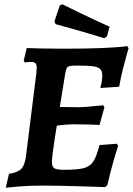

<svg xmlns="http://www.w3.org/2000/svg" viewBox="-20 -869 622 899"><path d="M280 -74Q344 -74 373 -82Q402 -90 417 -113Q432 -136 446 -190L527 -196L533 -187Q528 -172 512 -117Q496 -62 483 -3L473 7Q443 6 345.5 3Q248 0 174 0Q121 0 71 4Q21 8 7 10L22 -55Q63 -61 80 -79Q97 -97 102 -141L150 -525L152 -550Q152 -567 146 -573Q140 -579 125 -579Q116 -579 107.5 -578Q99 -577 96 -577L91 -585L105 -644Q122 -643 172.5 -642Q223 -641 281 -641Q486 -641 576 -653L582 -643Q580 -636 573 -612Q566 -588 555.5 -546Q545 -504 538 -463L450 -457Q452 -463 455.5 -482Q459 -501 459 -515Q459 -536 449.5 -545.5Q440 -555 416 -558.5Q392 -562 342 -562Q318 -562 307.5 -560Q297 -558 293 -551Q289 -544 286 -528L260 -368L350 -367Q370 -367 410 -371Q450 -375 463 -376L469 -367L446 -284Q433 -285 396.5 -286Q360 -287 320 -287Q297 -287 246 -281Q235 -211 235 -212Q233 -194 228 -160.5Q223 -127 223 -112Q223 -88 234.5 -81Q246 -74 280 -74ZM260 -844 272 -849Q291 -839 358.5 -806.5Q426 -774 493 -744L481 -699L468 -690Q397 -712 328.5 -731.5Q260 -751 240 -756L235 -769Z"/></svg>

Font: Alegreya SC
Style: Bold Italic
Weight: 700
Italic angle: -7°
Designer: Juan Pablo del Peral
Foundry: Huerta Tipografica
Version: Version 2.007; ttfautohint (v1.6)